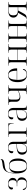

<svg xmlns="http://www.w3.org/2000/svg" viewBox="2382 -3183 811 5615"><g transform="rotate(-90 2787.5 -375.5)"><path d="M218 10Q159 10 119.5 -6Q80 -22 60 -44.5Q40 -67 40 -87Q40 -97 44.5 -105.5Q49 -114 62 -117Q87 -1 211 -1Q278 -1 310.5 -37Q343 -73 343 -143Q343 -210 311.5 -244.5Q280 -279 221 -279H148V-289H224Q272 -289 300 -320Q328 -351 328 -411Q328 -467 300 -500.5Q272 -534 218 -534Q169 -534 138 -502.5Q107 -471 107 -399Q53 -399 53 -444Q53 -486 97 -515Q141 -544 221 -544Q301 -544 347 -505.5Q393 -467 393 -407Q393 -355 362.5 -323.5Q332 -292 267 -285V-283Q339 -274 374 -239.5Q409 -205 409 -148Q409 -105 389.5 -69Q370 -33 327.5 -11.5Q285 10 218 10Z M738 10Q626 10 574.5 -69Q523 -148 523 -313Q523 -495 573.5 -590Q624 -685 748 -701Q790 -707 831 -712Q872 -717 901 -728Q930 -739 937 -761H946Q945 -716 923.5 -693.5Q902 -671 858.5 -661Q815 -651 746 -643Q681 -636 640.5 -617.5Q600 -599 577.5 -565Q555 -531 545.5 -477.5Q536 -424 533 -348H535Q556 -436 613 -477Q670 -518 747 -518Q959 -518 959 -255Q959 -127 905.5 -58.5Q852 10 738 10ZM738 0Q824 0 859 -63.5Q894 -127 894 -256Q894 -384 859.5 -446Q825 -508 743 -508Q663 -508 625.5 -443.5Q588 -379 588 -262Q588 -136 623 -68Q658 0 738 0Z M1226 10Q1153 10 1112.5 -28.5Q1072 -67 1072 -138Q1072 -217 1129 -253.5Q1186 -290 1302 -294L1385 -297V-372Q1385 -425 1377.5 -461.5Q1370 -498 1346.5 -516Q1323 -534 1275 -534Q1210 -534 1190 -499Q1170 -464 1170 -391Q1114 -391 1114 -438Q1114 -486 1156 -515Q1198 -544 1277 -544Q1367 -544 1408 -503.5Q1449 -463 1449 -379V-86Q1449 -41 1461 -25.5Q1473 -10 1510 -10H1514V0H1390V-110H1388Q1372 -59 1331 -24.5Q1290 10 1226 10ZM1240 -4Q1281 -4 1314 -26Q1347 -48 1366 -83Q1385 -118 1385 -155V-287L1312 -284Q1214 -279 1175.5 -242Q1137 -205 1137 -131Q1137 -73 1162.5 -38.5Q1188 -4 1240 -4Z M1588 0V-10H1609Q1651 -10 1669.5 -21Q1688 -32 1688 -80V-455Q1688 -502 1669 -514Q1650 -526 1611 -526H1588V-536H1986L1989 -381H1979L1976 -436Q1972 -489 1951 -507.5Q1930 -526 1877 -526H1752V-80Q1752 -32 1770.5 -21Q1789 -10 1830 -10H1865V0Z M2216 10Q2143 10 2102.5 -28.5Q2062 -67 2062 -138Q2062 -217 2119 -253.5Q2176 -290 2292 -294L2375 -297V-372Q2375 -425 2367.5 -461.5Q2360 -498 2336.5 -516Q2313 -534 2265 -534Q2200 -534 2180 -499Q2160 -464 2160 -391Q2104 -391 2104 -438Q2104 -486 2146 -515Q2188 -544 2267 -544Q2357 -544 2398 -503.5Q2439 -463 2439 -379V-86Q2439 -41 2451 -25.5Q2463 -10 2500 -10H2504V0H2380V-110H2378Q2362 -59 2321 -24.5Q2280 10 2216 10ZM2230 -4Q2271 -4 2304 -26Q2337 -48 2356 -83Q2375 -118 2375 -155V-287L2302 -284Q2204 -279 2165.5 -242Q2127 -205 2127 -131Q2127 -73 2152.5 -38.5Q2178 -4 2230 -4Z M2843 0V-10H2863Q2904 -10 2922.5 -21Q2941 -32 2941 -80V-249Q2896 -221 2852.5 -204Q2809 -187 2756 -187Q2689 -187 2654 -220.5Q2619 -254 2619 -312V-455Q2619 -503 2600.5 -514.5Q2582 -526 2542 -526H2524V-536H2774V-526H2758Q2720 -526 2701.5 -514.5Q2683 -503 2683 -456V-302Q2683 -251 2706 -228Q2729 -205 2775 -205Q2817 -205 2857 -219Q2897 -233 2941 -261V-455Q2941 -503 2923 -514.5Q2905 -526 2862 -526H2849V-536H3106V-526H3083Q3042 -526 3023.5 -514.5Q3005 -503 3005 -456V-80Q3005 -32 3023.5 -21Q3042 -10 3085 -10H3106V0Z M3413 10Q3310 10 3251 -61.5Q3192 -133 3192 -263Q3192 -404 3246.5 -474Q3301 -544 3401 -544Q3491 -544 3543 -481Q3595 -418 3595 -299V-280H3258Q3258 -132 3298 -66Q3338 0 3415 0Q3472 0 3509 -29.5Q3546 -59 3559 -114Q3576 -109 3576 -88Q3576 -69 3558 -46Q3540 -23 3504 -6.5Q3468 10 3413 10ZM3527 -290Q3527 -411 3496 -472.5Q3465 -534 3399 -534Q3328 -534 3296 -473Q3264 -412 3259 -290Z M3674 0V-10H3695Q3737 -10 3755.5 -21Q3774 -32 3774 -80V-455Q3774 -503 3756 -514.5Q3738 -526 3698 -526H3674V-536H3931V-526H3916Q3875 -526 3856.5 -514.5Q3838 -503 3838 -456V-280H4144V-455Q4144 -503 4125.5 -514.5Q4107 -526 4066 -526H4051V-536H4308V-526H4286Q4244 -526 4226 -514.5Q4208 -503 4208 -456V-80Q4208 -32 4226.5 -21Q4245 -10 4286 -10H4308V0H4051V-10H4065Q4107 -10 4125.5 -21Q4144 -32 4144 -80V-270H3838V-80Q3838 -32 3856.5 -21Q3875 -10 3916 -10H3931V0Z M4362 0V-10H4383Q4425 -10 4443.5 -21Q4462 -32 4462 -80V-455Q4462 -503 4444 -514.5Q4426 -526 4386 -526H4362V-536H4619V-526H4604Q4563 -526 4544.5 -514.5Q4526 -503 4526 -456V-280H4832V-455Q4832 -503 4813.5 -514.5Q4795 -526 4754 -526H4739V-536H4996V-526H4974Q4932 -526 4914 -514.5Q4896 -503 4896 -456V-80Q4896 -32 4914.5 -21Q4933 -10 4974 -10H4996V0H4739V-10H4753Q4795 -10 4813.5 -21Q4832 -32 4832 -80V-270H4526V-80Q4526 -32 4544.5 -21Q4563 -10 4604 -10H4619V0Z M5033 0V-10H5041Q5067 -10 5085 -27.5Q5103 -45 5132 -96L5221 -250Q5184 -255 5152 -271Q5120 -287 5100.5 -315.5Q5081 -344 5081 -388Q5081 -458 5127.5 -497Q5174 -536 5272 -536H5539V-526H5527Q5499 -526 5481.5 -521Q5464 -516 5456 -497Q5448 -478 5448 -438V-80Q5448 -32 5468 -21Q5488 -10 5523 -10H5544V0H5292V-10H5309Q5347 -10 5365.5 -21Q5384 -32 5384 -80V-250H5288L5193 -76Q5175 -45 5156 -28.5Q5137 -12 5108 -6Q5079 0 5033 0ZM5279 -260H5384V-526H5287Q5210 -526 5178 -493.5Q5146 -461 5146 -388Q5146 -324 5176.5 -292Q5207 -260 5279 -260Z"/></g></svg>

Font: Noto Serif Display Light
Style: Regular
Weight: 300
Designer: Monotype Design Team
Foundry: Monotype Imaging Inc.
Version: Version 2.009